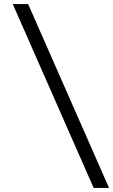

<svg xmlns="http://www.w3.org/2000/svg" viewBox="-20 -720 559 949"><path d="M443 209 43 -700H119L519 209Z"/></svg>

Font: Red Hat Text
Style: Regular
Weight: 400
Designer: Pentagram, MCKL
Foundry: MCKL
Version: Version 1.030